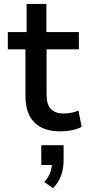

<svg xmlns="http://www.w3.org/2000/svg" viewBox="-20 -662 461 981"><path d="M289 9Q200 9 155 -37Q110 -83 110 -172V-410H20V-498H116V-642H217V-498H383V-410H218V-178Q218 -127 240.5 -104.5Q263 -82 306 -82Q326 -82 345 -86Q364 -90 381 -97L397 -14Q375 -2 347 3.5Q319 9 289 9ZM251 299 206 268Q227 246 236.5 220Q246 194 246 167L265 181H191V80H305V156Q305 198 292.5 234Q280 270 251 299Z"/></svg>

Font: Nunito Sans 7pt SemiCondensed SemiBold
Style: Regular
Weight: 600
Width: 4
Designer: Vernon Adams
Foundry: Vernon Adams
Version: Version 3.101;gftools[0.9.27]